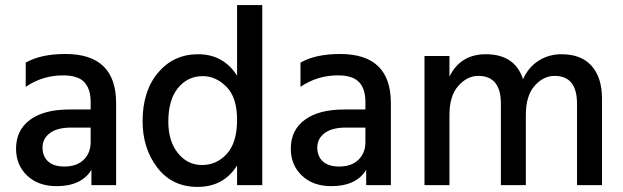

<svg xmlns="http://www.w3.org/2000/svg" viewBox="-20 -727 2448 754"><path d="M233 -73Q281 -73 308.5 -99.5Q336 -126 336 -169V-226H260Q204 -226 175.5 -204Q147 -182 147 -148Q147 -113 169 -93Q191 -73 233 -73ZM339 -60Q300 4 202 4Q130 4 86.5 -37.5Q43 -79 43 -143Q43 -216 98 -256.5Q153 -297 252 -297H336V-326Q336 -378 311 -404.5Q286 -431 228 -431Q147 -431 81 -386V-481Q140 -515 237 -515Q436 -515 436 -322V0H339Z M641 -249Q641 -173 678.5 -126Q716 -79 773 -79Q831 -79 871 -123Q911 -167 911 -257Q911 -344 869.5 -386Q828 -428 776 -428Q717 -428 679 -381.5Q641 -335 641 -249ZM1010 0H911V-77Q858 7 756 7Q656 7 598 -68.5Q540 -144 540 -251Q540 -370 601 -442Q662 -514 758 -514Q857 -514 911 -430V-707H1010Z M1312 -73Q1360 -73 1387.5 -99.5Q1415 -126 1415 -169V-226H1339Q1283 -226 1254.5 -204Q1226 -182 1226 -148Q1226 -113 1248 -93Q1270 -73 1312 -73ZM1418 -60Q1379 4 1281 4Q1209 4 1165.5 -37.5Q1122 -79 1122 -143Q1122 -216 1177 -256.5Q1232 -297 1331 -297H1415V-326Q1415 -378 1390 -404.5Q1365 -431 1307 -431Q1226 -431 1160 -386V-481Q1219 -515 1316 -515Q1515 -515 1515 -322V0H1418Z M2344 0H2246V-320Q2246 -429 2158 -429Q2114 -429 2079.5 -390Q2045 -351 2045 -275V0H1947V-320Q1947 -429 1858 -429Q1815 -429 1780 -390Q1745 -351 1745 -275V0H1647V-507H1745V-426Q1788 -514 1888 -514Q2002 -514 2034 -416Q2055 -463 2095 -488.5Q2135 -514 2185 -514Q2263 -514 2303.5 -468Q2344 -422 2344 -341Z"/></svg>

Font: Hind Vadodara Medium
Style: Regular
Weight: 500
Designer: Hitesh Malaviya
Foundry: Indian Type Foundry
Version: Version 1.001;PS 1.0;hotconv 1.0.86;makeotf.lib2.5.63406; tt